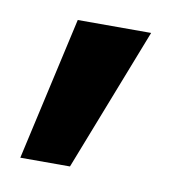

<svg xmlns="http://www.w3.org/2000/svg" viewBox="-44 -171 306 335"><g transform="rotate(10 109.5 -4.0)"><path d="M12 123 69 -131H199L100 123Z"/></g></svg>

Font: DM Sans 36pt
Style: Bold
Weight: 700
Version: Version 4.004;gftools[0.9.30]